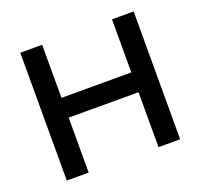

<svg xmlns="http://www.w3.org/2000/svg" viewBox="-101 -662 809 775"><g transform="rotate(-20 303.5 -274.5)"><path d="M60 0H154V-236H454V0H547V-549H454V-321H154V-549H60Z"/></g></svg>

Font: Involve Medium
Style: Regular
Weight: 500
Designer: Stefan Peev
Foundry: Context Ltd.
Version: Version 1.001